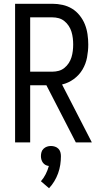

<svg xmlns="http://www.w3.org/2000/svg" viewBox="-20 -755 540 1018"><path d="M60 0H140V-303H226L382 0H467L309 -307Q343 -315 371.5 -336Q400 -357 417.5 -386.5Q435 -416 441.5 -450.5Q448 -485 448 -519Q448 -546 444 -573.5Q440 -601 430 -626Q420 -651 402.5 -673Q385 -695 362 -709Q339 -723 312 -729Q285 -735 258 -735H60ZM140 -375V-663H258Q275 -663 291.5 -658.5Q308 -654 321.5 -643Q335 -632 344.5 -617.5Q354 -603 359 -586.5Q364 -570 366 -553Q368 -536 368 -519Q368 -502 366 -485Q364 -468 359 -451.5Q354 -435 344.5 -420.5Q335 -406 321.5 -395Q308 -384 291.5 -379.5Q275 -375 258 -375ZM240 243Q256 226 268 206Q280 186 288 164Q296 142 299.5 119Q303 96 303 73Q303 62 300 51.5Q297 41 289.5 33.5Q282 26 271.5 22.5Q261 19 250 19Q239 19 229 22.5Q219 26 211 33.5Q203 41 200 51.5Q197 62 197 73Q197 82 199.5 91Q202 100 207.5 107.5Q213 115 221 119.5Q229 124 239 125Q239 125 239 125Q239 125 239 125Q233 147 222.5 168Q212 189 197 206Z"/></svg>

Font: Iosevka SS09
Style: Regular
Weight: 400
Monospace: yes
Designer: Belleve Invis
Foundry: Belleve Invis
Version: Version 5.2.1; ttfautohint (v1.8.3)